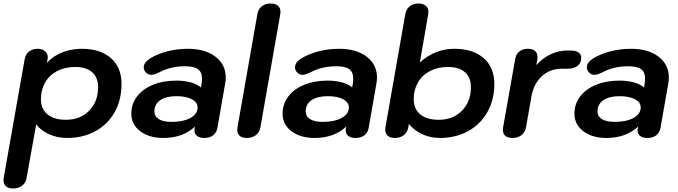

<svg xmlns="http://www.w3.org/2000/svg" viewBox="-57 -779 3877 1098"><path d="M-37 251Q-37 243 -36 239L84 -440Q89 -468 108.5 -484Q128 -500 159 -500Q184 -500 200 -486.5Q216 -473 216 -452Q216 -444 215 -440L211 -420Q251 -462 303 -481Q355 -500 411 -500Q517 -500 577.5 -446.5Q638 -393 638 -299Q638 -208 599 -138Q560 -68 489 -29Q418 10 326 10Q272 10 224.5 -11Q177 -32 150 -68L95 239Q90 267 69 283Q48 299 18 299Q-8 299 -22.5 286.5Q-37 274 -37 251ZM504 -281Q504 -336 470 -366Q436 -396 373 -396Q315 -396 270.5 -373Q226 -350 201.5 -308Q177 -266 177 -212Q177 -156 214.5 -125Q252 -94 320 -94Q402 -94 453 -146Q504 -198 504 -281Z M694 -129Q694 -184 726.5 -227Q759 -270 817.5 -294Q876 -318 951 -318Q996 -318 1033 -308Q1070 -298 1092 -279L1096 -303Q1098 -313 1098 -330Q1098 -367 1075 -383.5Q1052 -400 1001 -400Q918 -400 853 -365Q825 -351 808 -351Q791 -351 778 -364Q765 -377 765 -394Q765 -421 800 -444Q841 -470 898.5 -485Q956 -500 1017 -500Q1116 -500 1175 -455Q1234 -410 1234 -335Q1234 -320 1231 -303L1186 -46Q1181 -20 1161.5 -5Q1142 10 1111 10Q1085 10 1070 -1.5Q1055 -13 1055 -33Q1055 -40 1056 -44L1058 -55Q988 10 877 10Q796 10 745 -28.5Q694 -67 694 -129ZM1073 -165Q1073 -194 1040 -211.5Q1007 -229 952 -229Q893 -229 859.5 -206Q826 -183 826 -142Q826 -113 851.5 -97.5Q877 -82 924 -82Q991 -82 1032 -104.5Q1073 -127 1073 -165Z M1300 -36Q1300 -45 1301 -50L1415 -699Q1420 -727 1440 -743Q1460 -759 1491 -759Q1517 -759 1532 -746.5Q1547 -734 1547 -712Q1547 -704 1546 -699L1432 -50Q1427 -22 1406 -6Q1385 10 1355 10Q1328 10 1314 -2Q1300 -14 1300 -36Z M1559 -129Q1559 -184 1591.5 -227Q1624 -270 1682.5 -294Q1741 -318 1816 -318Q1861 -318 1898 -308Q1935 -298 1957 -279L1961 -303Q1963 -313 1963 -330Q1963 -367 1940 -383.5Q1917 -400 1866 -400Q1783 -400 1718 -365Q1690 -351 1673 -351Q1656 -351 1643 -364Q1630 -377 1630 -394Q1630 -421 1665 -444Q1706 -470 1763.5 -485Q1821 -500 1882 -500Q1981 -500 2040 -455Q2099 -410 2099 -335Q2099 -320 2096 -303L2051 -46Q2046 -20 2026.5 -5Q2007 10 1976 10Q1950 10 1935 -1.5Q1920 -13 1920 -33Q1920 -40 1921 -44L1923 -55Q1853 10 1742 10Q1661 10 1610 -28.5Q1559 -67 1559 -129ZM1938 -165Q1938 -194 1905 -211.5Q1872 -229 1817 -229Q1758 -229 1724.5 -206Q1691 -183 1691 -142Q1691 -113 1716.5 -97.5Q1742 -82 1789 -82Q1856 -82 1897 -104.5Q1938 -127 1938 -165Z M2146 -38Q2146 -46 2147 -50L2261 -699Q2266 -727 2286 -743Q2306 -759 2337 -759Q2363 -759 2378 -746Q2393 -733 2393 -711Q2393 -703 2392 -699L2344 -422Q2431 -500 2541 -500Q2648 -500 2709 -446.5Q2770 -393 2770 -299Q2770 -209 2730.5 -138.5Q2691 -68 2620 -29Q2549 10 2458 10Q2405 10 2359 -11Q2313 -32 2281 -70L2278 -50Q2273 -23 2252.5 -6.5Q2232 10 2201 10Q2175 10 2160.5 -2.5Q2146 -15 2146 -38ZM2636 -281Q2636 -336 2602 -366Q2568 -396 2505 -396Q2447 -396 2402.5 -373Q2358 -350 2333.5 -308Q2309 -266 2309 -212Q2309 -156 2346.5 -125Q2384 -94 2452 -94Q2534 -94 2585 -146Q2636 -198 2636 -281Z M2819 -36Q2819 -45 2820 -50L2889 -440Q2893 -468 2912.5 -484Q2932 -500 2962 -500Q2988 -500 3002.5 -487.5Q3017 -475 3017 -452Q3017 -444 3016 -440L3010 -407Q3048 -448 3093 -469Q3138 -490 3186 -490H3208Q3236 -490 3251.5 -479Q3267 -468 3267 -448Q3267 -419 3246 -402.5Q3225 -386 3190 -386H3156Q3088 -386 3041.5 -343Q2995 -300 2982 -227L2951 -50Q2946 -22 2925 -6Q2904 10 2874 10Q2847 10 2833 -2Q2819 -14 2819 -36Z M3228 -129Q3228 -184 3260.5 -227Q3293 -270 3351.5 -294Q3410 -318 3485 -318Q3530 -318 3567 -308Q3604 -298 3626 -279L3630 -303Q3632 -313 3632 -330Q3632 -367 3609 -383.5Q3586 -400 3535 -400Q3452 -400 3387 -365Q3359 -351 3342 -351Q3325 -351 3312 -364Q3299 -377 3299 -394Q3299 -421 3334 -444Q3375 -470 3432.5 -485Q3490 -500 3551 -500Q3650 -500 3709 -455Q3768 -410 3768 -335Q3768 -320 3765 -303L3720 -46Q3715 -20 3695.5 -5Q3676 10 3645 10Q3619 10 3604 -1.5Q3589 -13 3589 -33Q3589 -40 3590 -44L3592 -55Q3522 10 3411 10Q3330 10 3279 -28.5Q3228 -67 3228 -129ZM3607 -165Q3607 -194 3574 -211.5Q3541 -229 3486 -229Q3427 -229 3393.5 -206Q3360 -183 3360 -142Q3360 -113 3385.5 -97.5Q3411 -82 3458 -82Q3525 -82 3566 -104.5Q3607 -127 3607 -165Z"/></svg>

Font: Kodchasan
Style: Bold Italic
Weight: 700
Italic angle: -10°
Version: Version 1.000; ttfautohint (v1.6)